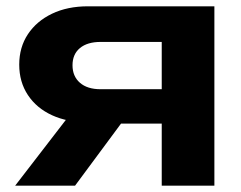

<svg xmlns="http://www.w3.org/2000/svg" viewBox="-20 -589 763 609"><path d="M541 -306V-197H261L259 -201Q194 -201 145 -223.5Q96 -246 68.5 -287.5Q41 -329 41 -384Q41 -439 68.5 -480.5Q96 -522 145 -545.5Q194 -569 259 -569H660V0H493V-525L543 -456H299Q257 -456 233.5 -436.5Q210 -417 210 -382Q210 -347 233.5 -326.5Q257 -306 299 -306ZM415 -266 218 0H28L233 -266Z"/></svg>

Font: Unbounded Medium
Style: Regular
Weight: 500
Designer: Luke Prowse, Jean-Baptiste Morizot, Fátima Lázaro, Florian Runge
Foundry: NaN
Version: Version 1.700